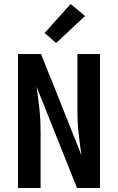

<svg xmlns="http://www.w3.org/2000/svg" viewBox="-20 -940 590 960"><path d="M70 0V-670H185L216 -592L241 -531L387 -164Q383 -194 379 -223.5Q375 -253 372 -282.5Q369 -312 368 -342Q367 -372 367 -402V-670H480V0H365L163 -506Q167 -476 171 -446.5Q175 -417 178 -387.5Q181 -358 182 -328Q183 -298 183 -268V0ZM261 -725 203 -775 333 -920 405 -860Z"/></svg>

Font: Lode
Style: Bold
Weight: 700
Monospace: yes
Designer: Belleve Invis
Foundry: Belleve Invis
Version: Version 29.2.0; ttfautohint (v1.8.3)